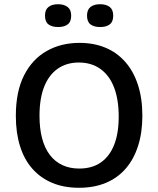

<svg xmlns="http://www.w3.org/2000/svg" viewBox="-20 -876 749 909"><path d="M354 13Q282 13 226.5 -10.5Q171 -34 132.5 -78Q94 -122 74.5 -185Q55 -248 55 -327Q55 -443 94 -519.5Q133 -596 201 -634.5Q269 -673 356 -673Q424 -673 478.5 -650.5Q533 -628 572.5 -583.5Q612 -539 633 -474.5Q654 -410 654 -328Q654 -248 633.5 -184.5Q613 -121 574.5 -77Q536 -33 480.5 -10Q425 13 354 13ZM355 -78Q416 -78 457.5 -107Q499 -136 520.5 -190.5Q542 -245 542 -324Q542 -405 520 -462Q498 -519 455.5 -549.5Q413 -580 353 -580Q295 -580 253 -550.5Q211 -521 189 -465Q167 -409 167 -328Q167 -267 179.5 -220.5Q192 -174 216 -142.5Q240 -111 275 -94.5Q310 -78 355 -78ZM454 -748Q425 -748 408.5 -760.5Q392 -773 392 -802Q392 -830 408.5 -843Q425 -856 454 -856Q483 -856 499.5 -843Q516 -830 516 -802Q516 -773 499.5 -760.5Q483 -748 454 -748ZM255 -748Q226 -748 209.5 -760.5Q193 -773 193 -802Q193 -830 209.5 -843Q226 -856 255 -856Q283 -856 300 -843Q317 -830 317 -802Q317 -773 300.5 -760.5Q284 -748 255 -748Z"/></svg>

Font: Bricolage Grotesque 24pt Medium
Style: Regular
Weight: 500
Designer: Mathieu Triay
Foundry: Atelier Triay
Version: Version 1.001;gftools[0.9.33.dev8+g029e19f]